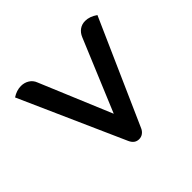

<svg xmlns="http://www.w3.org/2000/svg" viewBox="-129 -754 923 923"><g transform="rotate(45 333.0 -292.0)"><path d="M43 -71Q43 -94 54.5 -112.5Q66 -131 87 -139L453 -292L86 -445Q64 -454 52 -471Q40 -488 40 -510Q40 -541 62 -572L595 -336Q609 -330 617.5 -318.5Q626 -307 626 -292Q626 -263 595 -249L62 -12Q43 -41 43 -71Z"/></g></svg>

Font: K2D SemiBold
Style: Regular
Weight: 600
Designer: Katatrad Aksorn Co.,Ltd.
Foundry: Cadson Demak Co.,Ltd.
Version: Version 1.000; ttfautohint (v1.6)